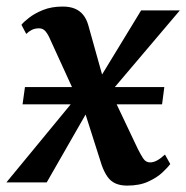

<svg xmlns="http://www.w3.org/2000/svg" viewBox="-46 -570 582 600"><path d="M351.5 10Q330.5 10 315.5 3.5Q300.5 -3 290.2 -17.2Q280 -31.5 272 -53.5L207 -257.5L243.5 -250.5L100 0H-26L221.5 -300.5L210.5 -229L111 -446.5Q104.5 -462 96.5 -471.8Q88.5 -481.5 76 -481.5Q63 -481.5 53.2 -476.5Q43.5 -471.5 36 -464L21 -492.5Q27.5 -501 44.8 -514.5Q62 -528 88.5 -538.8Q115 -549.5 150 -549.5Q172 -549.5 187.8 -543Q203.5 -536.5 214 -523.5Q224.5 -510.5 230 -491L284.5 -296L250 -299.5L395 -537.5H516L270.5 -248L282.5 -320L385 -104Q394 -86 402 -74.2Q410 -62.5 423 -62.5Q433 -62.5 443.8 -68Q454.5 -73.5 469.5 -87L486 -57.5Q478.5 -47 461.5 -31Q444.5 -15 417.2 -2.5Q390 10 351.5 10ZM24.5 -244 32 -298H467.5L460.5 -244Z"/></svg>

Font: Merriweather 60pt SemiBold
Style: Italic
Weight: 600
Italic angle: -7.8°
Version: Version 2.101